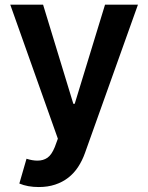

<svg xmlns="http://www.w3.org/2000/svg" viewBox="-20 -565 616 798"><path d="M141.3 212.4Q94.8 212.4 60.4 197.8L90.2 94.8Q114.7 102.6 135.7 102.6Q159.8 102.6 177.2 90.6Q194.6 78.5 207.7 46.2L220.5 11.4L22.7 -545.5H159.1L284.8 -133.5H290.5L416.5 -545.5H553.3L333.1 71Q321.7 103 304.5 129.1Q287.3 155.2 263.5 173.7Q239.7 192.1 209.2 202.2Q178.6 212.4 141.3 212.4Z"/></svg>

Font: Linik Sans SemiBold
Style: Regular
Weight: 600
Designer: Fonts by Rasmus Andersson / Changes by Cristiano Sobral with parts from Marc Monis
Foundry: rsms
Version: Version 3.020; ttfautohint (v1.6)